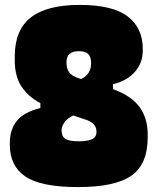

<svg xmlns="http://www.w3.org/2000/svg" viewBox="-20 -740 640 780"><path d="M304 -720Q438 -720 499 -673Q560 -626 560 -542V-535Q560 -484 527.5 -447.5Q495 -411 439 -398V-378Q515 -350 547.5 -304.5Q580 -259 580 -194V-182Q580 -73 514 -26.5Q448 20 297 20Q146 20 83 -23Q20 -66 20 -151V-161Q20 -214 49 -249.5Q78 -285 144 -301V-321Q96 -346 68 -387.5Q40 -429 40 -494V-511Q40 -618 105 -669Q170 -720 304 -720ZM300 -422 310 -419Q350 -440 350 -480V-485Q350 -509 338 -521Q327 -532 300 -532Q250 -532 250 -487Q250 -461 261 -446Q272 -431 300 -422ZM230 -211Q230 -186 245.5 -176Q261 -166 300 -166Q336 -166 354 -174.5Q372 -183 372 -205Q372 -239 331 -253L277 -271Q250 -257 240 -240.5Q230 -224 230 -211Z"/></svg>

Font: Recursive Mn Lnr St XBk
Style: Regular
Weight: 1000
Monospace: yes
Version: Version 1.079;hotconv 1.0.112;makeotfexe 2.5.65598; ttfautoh